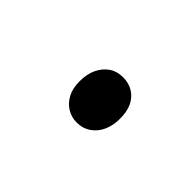

<svg xmlns="http://www.w3.org/2000/svg" viewBox="-29 -190 296 296"><g transform="rotate(45 119.0 -42.0)"><path d="M85 -40Q85 -56 90.5 -67.5Q96 -79 105.5 -85.5Q115 -92 128 -92Q141 -92 150.5 -86Q160 -80 165 -69.5Q170 -59 170 -43Q170 -29 165 -17.5Q160 -6 150 1Q140 8 127 8Q115 8 105.5 2Q96 -4 90.5 -14.5Q85 -25 85 -40Z"/></g></svg>

Font: Literata 60pt ExtraLight
Style: Italic
Weight: 250
Italic angle: -2°
Designer: Latin by Veronika Burian and Jose Scaglione. Greek by Irene Vlachou. Cyrillic by Vera Evstafieva
Foundry: TypeTogether
Version: Version 3.103;gftools[0.9.29]